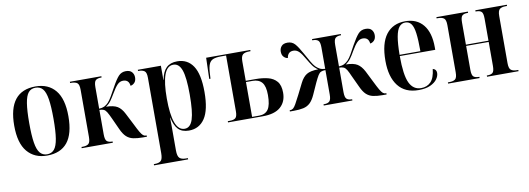

<svg xmlns="http://www.w3.org/2000/svg" viewBox="-60 -919 4199 1525"><g transform="rotate(-10 2039.5 -157.0)"><path d="M259 10Q158 10 100 -59Q42 -128 42 -269Q42 -547 262 -547Q365 -547 422 -478Q479 -409 479 -269Q479 -127 423.5 -58.5Q368 10 259 10ZM261 0Q297 0 318.5 -25.5Q340 -51 349.5 -110Q359 -169 359 -269Q359 -369 349.5 -428Q340 -487 318.5 -512Q297 -537 260 -537Q224 -537 203 -512Q182 -487 172.5 -428Q163 -369 163 -269Q163 -169 172.5 -110Q182 -51 204 -25.5Q226 0 261 0Z M539 0V-10H546Q581 -10 596 -23Q611 -36 611 -78V-458Q611 -501 595.5 -513.5Q580 -526 544 -526H538V-536H792V-526H789Q758 -526 744 -513.5Q730 -501 730 -458V-285Q755 -286 772.5 -294.5Q790 -303 805 -319Q820 -335 836.5 -363.5Q853 -392 875 -432Q907 -491 930.5 -516.5Q954 -542 990 -542Q1023 -542 1038.5 -524Q1054 -506 1054 -481Q1054 -453 1039.5 -438Q1025 -423 1007 -421Q1002 -471 955 -471Q929 -471 909 -450.5Q889 -430 864 -387Q844 -353 828 -330.5Q812 -308 786 -291Q848 -290 878.5 -271Q909 -252 931 -208L977 -118Q999 -73 1012.5 -50Q1026 -27 1036.5 -18.5Q1047 -10 1061 -10H1065V0H1033Q987 0 955 -7Q923 -14 900.5 -35Q878 -56 859 -98L817 -190Q800 -227 789 -245Q778 -263 765 -269Q752 -275 730 -275V-78Q730 -35 744 -22.5Q758 -10 788 -10H790V0Z M1081 234V224H1088Q1123 224 1138.5 209.5Q1154 195 1154 148V-460Q1154 -503 1137.5 -514.5Q1121 -526 1093 -526H1086V-536H1272V-422H1274Q1285 -486 1317 -517Q1349 -548 1405 -548Q1488 -548 1532.5 -481Q1577 -414 1577 -271Q1577 -126 1531.5 -58Q1486 10 1403 10Q1347 10 1317 -21.5Q1287 -53 1274 -117H1272Q1273 -83 1273 -49.5Q1273 -16 1273 18V147Q1273 194 1289 209Q1305 224 1339 224H1356V234ZM1372 -10Q1418 -10 1438 -71.5Q1458 -133 1458 -271Q1458 -409 1437 -468Q1416 -527 1370 -527Q1320 -527 1296.5 -462Q1273 -397 1273 -271Q1273 -144 1297 -77Q1321 -10 1372 -10Z M1719 0V-10H1732Q1769 -10 1782.5 -23.5Q1796 -37 1796 -77V-526H1754Q1715 -526 1692 -517Q1669 -508 1658.5 -484Q1648 -460 1645 -416L1642 -366H1632L1637 -536H1993V-526H1983Q1946 -526 1930.5 -512Q1915 -498 1915 -458V-301H1996Q2049 -301 2093.5 -290Q2138 -279 2164.5 -248Q2191 -217 2191 -157Q2191 -84 2143.5 -42Q2096 0 2000 0ZM1972 -10Q2022 -10 2045.5 -44.5Q2069 -79 2069 -159Q2069 -231 2043.5 -261Q2018 -291 1969 -291H1915V-10Z M2218 0V-10H2222Q2236 -10 2246.5 -18.5Q2257 -27 2270 -50Q2283 -73 2306 -118L2351 -208Q2373 -252 2403.5 -271Q2434 -290 2497 -291Q2471 -308 2455 -330.5Q2439 -353 2419 -387Q2395 -430 2375 -450.5Q2355 -471 2329 -471Q2283 -471 2276 -421Q2258 -423 2243.5 -438Q2229 -453 2229 -481Q2229 -506 2244.5 -524Q2260 -542 2294 -542Q2330 -542 2353 -516.5Q2376 -491 2408 -432Q2430 -392 2446.5 -363.5Q2463 -335 2478 -319Q2494 -303 2511 -294.5Q2528 -286 2553 -285V-458Q2553 -501 2539 -513.5Q2525 -526 2496 -526H2491V-536H2723V-526H2720Q2692 -526 2678 -513.5Q2664 -501 2664 -458V-285Q2689 -286 2706 -294.5Q2723 -303 2739 -319Q2754 -335 2770.5 -363.5Q2787 -392 2808 -432Q2841 -491 2864 -516.5Q2887 -542 2923 -542Q2957 -542 2972 -524Q2987 -506 2987 -481Q2987 -453 2972.5 -438Q2958 -423 2940 -421Q2935 -471 2888 -471Q2862 -471 2842 -450.5Q2822 -430 2797 -387Q2778 -353 2761.5 -330.5Q2745 -308 2720 -291Q2782 -290 2812.5 -271Q2843 -252 2866 -208L2911 -118Q2933 -73 2946.5 -50Q2960 -27 2970 -18.5Q2980 -10 2994 -10H2998V0H2968Q2921 0 2889.5 -7Q2858 -14 2835.5 -35Q2813 -56 2794 -98L2751 -190Q2735 -227 2724 -245Q2713 -263 2699.5 -269Q2686 -275 2664 -275V-78Q2664 -35 2678 -22.5Q2692 -10 2720 -10H2722V0H2491V-10H2497Q2525 -10 2539 -23Q2553 -36 2553 -78V-275Q2531 -275 2517.5 -269Q2504 -263 2493 -245Q2482 -227 2465 -191L2423 -98Q2404 -56 2381.5 -35Q2359 -14 2327 -7Q2295 0 2249 0Z M3255 10Q3147 10 3091 -62Q3035 -134 3035 -264Q3035 -405 3089.5 -476Q3144 -547 3244 -547Q3337 -547 3388.5 -484Q3440 -421 3440 -303V-282H3154Q3154 -129 3184 -65.5Q3214 -2 3278 -2Q3325 -2 3355.5 -32.5Q3386 -63 3394 -136Q3423 -129 3423 -99Q3423 -74 3405 -49Q3387 -24 3350 -7Q3313 10 3255 10ZM3322 -292Q3322 -383 3315 -436.5Q3308 -490 3290.5 -513.5Q3273 -537 3243 -537Q3213 -537 3193.5 -513.5Q3174 -490 3164.5 -436.5Q3155 -383 3154 -292Z M3494 0V-10H3506Q3537 -10 3553 -22Q3569 -34 3569 -78V-458Q3569 -502 3552.5 -514Q3536 -526 3506 -526H3494V-536H3748V-526H3743Q3714 -526 3700.5 -514Q3687 -502 3687 -458V-280H3869V-458Q3869 -502 3855.5 -514Q3842 -526 3813 -526H3808V-536H4062V-526H4050Q4020 -526 4003.5 -514Q3987 -502 3987 -458V-78Q3987 -35 4003.5 -22.5Q4020 -10 4051 -10H4062V0H3808V-10H3813Q3842 -10 3855.5 -22Q3869 -34 3869 -78V-270H3687V-78Q3687 -34 3701 -22Q3715 -10 3744 -10H3748V0Z"/></g></svg>

Font: Noto Serif Display Condensed SemiBold
Style: Regular
Weight: 600
Width: 3
Designer: Monotype Design Team
Foundry: Monotype Imaging Inc.
Version: Version 2.009